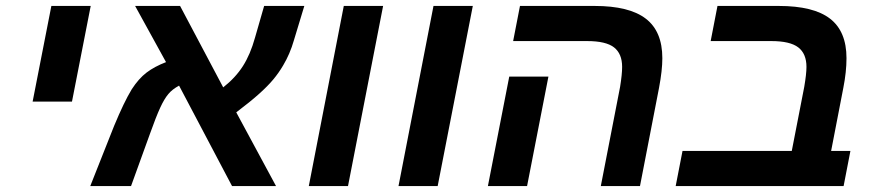

<svg xmlns="http://www.w3.org/2000/svg" viewBox="-20 -626 2943 646"><path d="M285.2 -606 222.2 -284.2H89.8L152.8 -606Z M484.9 -176.8 420.9 0H283.7L363.8 -202.1Q380.9 -243.2 395.3 -273.2Q409.7 -303.2 423.3 -325.7Q446.8 -361.8 473.1 -381.8Q499.5 -401.9 538.6 -417L434.6 -606H585.9L731 -332Q772.5 -364.7 797.4 -403.8Q822.3 -442.9 837.9 -499L868.7 -606H1003.9L968.8 -490.2Q955.6 -444.3 932.6 -405.8Q918 -380.9 899.4 -358.6Q880.9 -336.4 851.8 -310.3Q822.8 -284.2 774.9 -248L908.7 0H760.7L582.5 -337.9Q559.1 -325.2 546.4 -309.6Q532.7 -293.5 518.8 -263.2Q504.9 -232.9 484.9 -176.8Z M1269 -606 1150.9 0H1019L1136.7 -606Z M1570.8 -606 1452.6 0H1320.8L1438.5 -606Z M2197.3 -330.1 2133.3 0H2001.5L2066.4 -334Q2073.2 -376 2073.2 -400.9Q2073.2 -445.3 2045.9 -466.6Q2018.6 -487.8 1955.6 -487.8H1706.5L1729.5 -606H1980.5Q2097.2 -606 2152.8 -563.2Q2208.5 -520.5 2208.5 -430.2Q2208.5 -389.2 2197.3 -330.1ZM1825.2 -368.2 1753.4 0H1621.6L1693.4 -368.2Z M2841.3 -118.2 2818.4 0H2253.4L2276.4 -118.2H2644L2686 -334Q2693.4 -377.4 2693.4 -400.9Q2693.4 -445.3 2665.8 -466.6Q2638.2 -487.8 2575.2 -487.8H2371.1L2394 -606H2600.1Q2717.3 -606 2772.7 -563.2Q2828.1 -520.5 2828.1 -430.2Q2828.1 -384.3 2817.4 -330.1L2776.4 -118.2Z"/></svg>

Font: Arimo
Style: Bold Italic
Weight: 700
Italic angle: -12°
Designer: Steve Matteson
Foundry: Monotype Imaging Inc.
Version: Version 1.33